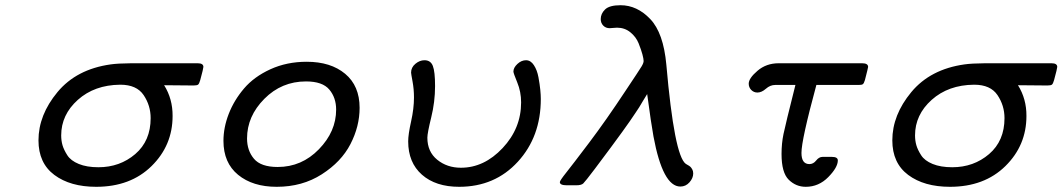

<svg xmlns="http://www.w3.org/2000/svg" viewBox="-20 -717 4111 743"><path d="M128.9 -173.8Q128.9 -272 202.4 -360.6Q275.9 -449.2 408.2 -467.8Q435.1 -471.7 487.8 -472.2H745.1Q767.1 -472.2 767.1 -458Q767.1 -452.1 754.9 -407.2Q751 -393.1 746.6 -389.6Q742.2 -386.2 729 -386.2Q706.1 -386.2 615.2 -387.2Q648.4 -334 647.9 -268.1Q647.9 -154.3 566.4 -74.2Q484.9 5.9 352.1 5.9Q252 5.9 190.4 -40Q128.9 -85.9 128.9 -173.8ZM216.8 -192.9Q216.8 -172.9 221.9 -155Q227.1 -137.2 240.5 -116.2Q253.9 -95.2 284.9 -82.5Q315.9 -69.8 360.8 -69.8Q443.8 -69.8 503.4 -120.8Q563 -171.9 563 -259.8Q563 -308.6 535.9 -348.9Q508.8 -389.2 445.8 -389.2H444.8Q345.7 -388.2 281.2 -330.6Q216.8 -272.9 216.8 -192.9Z M844.7 -171.9Q844.7 -223.6 865.2 -276.4Q885.7 -329.1 924.3 -374.5Q962.9 -419.9 1026.4 -449Q1089.8 -478 1167 -478Q1259.8 -478 1315.7 -431.4Q1371.6 -384.8 1371.6 -299.8Q1371.6 -228 1336.2 -159.4Q1300.8 -90.8 1225.3 -42.5Q1149.9 5.9 1050.8 5.9Q958 5.9 901.4 -40.5Q844.7 -86.9 844.7 -171.9ZM936 -181.2Q936 -134.3 962.9 -102.5Q989.7 -70.8 1054.7 -70.8Q1147.5 -70.8 1214.1 -139.4Q1280.8 -208 1280.8 -293Q1280.8 -338.9 1254.4 -370.4Q1228 -401.9 1164.1 -401.9Q1069.8 -401.9 1002.9 -334.5Q936 -267.1 936 -181.2Z M1559.6 -169.9Q1559.6 -196.8 1570.8 -246.8Q1582 -296.9 1582 -339.8Q1582 -372.1 1576.4 -402.1Q1570.8 -432.1 1570.8 -436Q1570.8 -456.1 1587.4 -470Q1604 -483.9 1622.6 -483.9Q1646.5 -483.9 1655 -461.9Q1663.6 -439.9 1663.6 -383.8Q1663.6 -322.8 1648.7 -262.5Q1633.8 -202.1 1633.8 -184.1Q1633.8 -129.9 1671.9 -98.9Q1710 -67.9 1763.7 -67.9Q1853.5 -67.9 1925 -144Q1996.6 -220.2 1996.6 -320.8Q1996.6 -361.8 1981.7 -397.9Q1966.8 -434.1 1966.8 -439.9Q1966.8 -455.1 1982.2 -469.5Q1997.6 -483.9 2015.6 -483.9Q2033.7 -483.9 2046.1 -464.8Q2058.6 -445.8 2063.7 -418Q2068.8 -390.1 2070.8 -369.6Q2072.8 -349.1 2072.8 -334Q2072.8 -188 1983.9 -91.1Q1895 5.9 1756.8 5.9Q1666 5.9 1612.8 -41Q1559.6 -87.9 1559.6 -169.9Z M2146.5 -12.2Q2146.5 -18.1 2170.4 -48.1Q2194.3 -78.1 2260 -165Q2325.7 -252 2400.4 -365.2Q2454.6 -446.3 2462.6 -459.7Q2470.7 -473.1 2470.7 -481Q2470.7 -488.8 2466.1 -506.3Q2461.4 -523.9 2451.4 -549.1Q2441.4 -574.2 2419.4 -592Q2397.5 -609.9 2367.7 -609.9Q2361.8 -609.9 2352.8 -608.9Q2343.8 -607.9 2339.4 -607.9Q2324.2 -607.9 2314.5 -617.9Q2304.7 -627.9 2304.7 -643.1Q2304.7 -664.1 2321.5 -680.4Q2338.4 -696.8 2381.3 -696.8Q2445.3 -696.8 2496.3 -643.3Q2547.4 -589.8 2558.6 -466.8Q2589.4 -114.7 2633.8 -83Q2634.8 -82 2641.1 -78.6Q2647.5 -75.2 2651.1 -72Q2654.8 -68.8 2658.7 -62Q2662.6 -55.2 2662.6 -45.9Q2662.6 -27.8 2648.2 -11.5Q2633.8 4.9 2612.8 4.9Q2544.9 4.9 2508.8 -189Q2500 -236.8 2484.4 -353Q2478.5 -344.2 2468 -326.2Q2457.5 -308.1 2453.6 -302Q2449.7 -295.9 2438.7 -279.5Q2427.7 -263.2 2417.7 -248.5Q2407.7 -233.9 2388.2 -207Q2368.7 -180.2 2343.5 -146Q2318.4 -111.8 2281.5 -63Q2244.6 -14.2 2237.1 -7.1Q2229.5 0 2210.4 0H2173.3Q2146.5 0 2146.5 -12.2Z M2877.4 -393.1Q2877.4 -414.1 2911.4 -443.1Q2945.3 -472.2 2993.2 -472.2H3316.4Q3339.4 -472.2 3339.4 -458Q3339.4 -455.1 3327.1 -407.2Q3323.2 -394 3318.8 -391.1Q3314.5 -388.2 3302.2 -388.2H3139.2Q3081.1 -174.3 3081.5 -125Q3081.5 -82 3112.3 -82Q3127.4 -82 3138.4 -95.9Q3149.4 -109.9 3163.1 -109.9H3199.2Q3222.2 -109.9 3222.2 -96.2Q3222.2 -69.3 3185.3 -31.7Q3148.4 5.9 3098.1 5.9Q3060.1 5.9 3032.2 -21.5Q3004.4 -48.8 3004.4 -121.1Q3004.4 -162.1 3012 -198.5Q3019.5 -234.9 3058.1 -388.2H2979.5Q2960.4 -388.2 2943.8 -373.5Q2927.2 -358.9 2911.1 -358.9Q2897 -358.9 2887.2 -368.9Q2877.4 -378.9 2877.4 -393.1Z M3433.1 -173.8Q3433.1 -272 3506.6 -360.6Q3580.1 -449.2 3712.4 -467.8Q3739.3 -471.7 3792 -472.2H4049.3Q4071.3 -472.2 4071.3 -458Q4071.3 -452.1 4059.1 -407.2Q4055.2 -393.1 4050.8 -389.6Q4046.4 -386.2 4033.2 -386.2Q4010.3 -386.2 3919.4 -387.2Q3952.6 -334 3952.1 -268.1Q3952.1 -154.3 3870.6 -74.2Q3789.1 5.9 3656.2 5.9Q3556.2 5.9 3494.6 -40Q3433.1 -85.9 3433.1 -173.8ZM3521 -192.9Q3521 -172.9 3526.1 -155Q3531.2 -137.2 3544.7 -116.2Q3558.1 -95.2 3589.1 -82.5Q3620.1 -69.8 3665 -69.8Q3748 -69.8 3807.6 -120.8Q3867.2 -171.9 3867.2 -259.8Q3867.2 -308.6 3840.1 -348.9Q3813 -389.2 3750 -389.2H3749Q3649.9 -388.2 3585.4 -330.6Q3521 -272.9 3521 -192.9Z"/></svg>

Font: CMU Concrete
Style: BoldItalic
Weight: 700
Italic angle: -14.04°
Version: Version 0.7.0